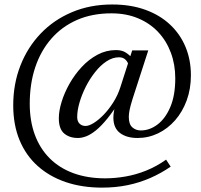

<svg xmlns="http://www.w3.org/2000/svg" viewBox="-20 -730 918 878"><path d="M609 -99Q559 -99 528.8 -121.8Q498.5 -144.5 498.5 -192Q498.5 -203.5 500.5 -217Q502.5 -230.5 506.5 -245L515 -276H532.5Q499.5 -223 471.5 -188.5Q443.5 -154 419.5 -134.5Q395.5 -115 375 -107Q354.5 -99 336.5 -99Q297.5 -99 273.2 -119.8Q249 -140.5 249 -189Q249 -223 261.8 -264.5Q274.5 -306 298 -347.5Q321.5 -389 353.8 -423.8Q386 -458.5 425.8 -479.8Q465.5 -501 510 -501Q536.5 -501 553.2 -490.8Q570 -480.5 585.5 -464L566 -438.5Q562 -450 551.8 -459Q541.5 -468 524 -468Q495 -468 467 -449.5Q439 -431 414.8 -400.2Q390.5 -369.5 372.2 -333.2Q354 -297 343.5 -260.8Q333 -224.5 333 -195Q333 -175 343.8 -164.5Q354.5 -154 371.5 -154Q386.5 -154 408.5 -167.5Q430.5 -181 454 -205.2Q477.5 -229.5 498 -261.8Q518.5 -294 530.5 -331.5L571.5 -459L584.5 -499.5H658L586 -277Q576 -245 572.5 -226.8Q569 -208.5 569 -195.5Q569 -162 585 -147.8Q601 -133.5 624 -133.5Q664.5 -133.5 700.5 -160.8Q736.5 -188 759 -241Q781.5 -294 781.5 -372Q781.5 -435 761.2 -489.2Q741 -543.5 703 -583.8Q665 -624 611 -646.5Q557 -669 489.5 -669Q401.5 -669 332.2 -638.8Q263 -608.5 214.8 -553.2Q166.5 -498 141.2 -422.5Q116 -347 116 -256Q116 -176.5 139.5 -113.2Q163 -50 207.8 -5.5Q252.5 39 316.5 62.2Q380.5 85.5 461 85.5Q506 85.5 553.8 77.2Q601.5 69 648.8 50Q696 31 739.5 0L760.5 32Q717 62 668.2 83.5Q619.5 105 564.5 116.5Q509.5 128 446.5 128Q355.5 128 281 102.8Q206.5 77.5 152.5 29.2Q98.5 -19 69.5 -89Q40.5 -159 40.5 -248.5Q40.5 -345.5 73 -429.2Q105.5 -513 165.5 -576Q225.5 -639 308.8 -674.2Q392 -709.5 493 -709.5Q578 -709.5 644.8 -685.2Q711.5 -661 758 -617.2Q804.5 -573.5 828.8 -514.5Q853 -455.5 853 -386Q853 -323.5 833.8 -271Q814.5 -218.5 780.8 -180Q747 -141.5 702.8 -120.2Q658.5 -99 609 -99Z"/></svg>

Font: Newsreader Text
Style: Regular
Weight: 400
Designer: Hugues Gentile
Foundry: Production Type
Version: Version 1.001